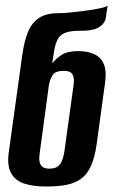

<svg xmlns="http://www.w3.org/2000/svg" viewBox="-20 -672 415 699"><path d="M147 7Q101 7 68.5 -3.5Q36 -14 20.5 -41.5Q5 -69 12 -118L61 -471Q68 -522 82 -556Q96 -590 122.5 -607Q149 -624 192 -624Q208 -624 230 -626Q252 -628 276 -631Q300 -634 321 -637.5Q342 -641 355.5 -644.5Q369 -648 372 -652Q370 -641 368.5 -629.5Q367 -618 365 -606Q363 -589 343.5 -575Q324 -561 283 -560H270Q235 -560 216 -552Q197 -544 189 -527Q181 -510 177 -486L170 -441Q182 -457 203.5 -471.5Q225 -486 264 -486Q297 -486 321.5 -475.5Q346 -465 357.5 -439.5Q369 -414 362 -367L332 -148Q325 -98 311 -67.5Q297 -37 275 -21Q253 -5 221.5 1Q190 7 147 7ZM160 -58Q179 -58 189.5 -65.5Q200 -73 205.5 -86.5Q211 -100 214 -118L247 -356Q250 -374 248.5 -387Q247 -400 239 -407Q231 -414 212 -414Q196 -414 186 -410Q176 -406 171 -398Q166 -390 163 -381Q160 -372 158 -362L125 -118Q122 -100 123.5 -86.5Q125 -73 133.5 -65.5Q142 -58 160 -58Z"/></svg>

Font: Alumni Sans
Style: Bold Italic
Weight: 700
Italic angle: -8°
Designer: Robert E. Leuschke
Foundry: Robert E. Leuschke
Version: Version 1.016